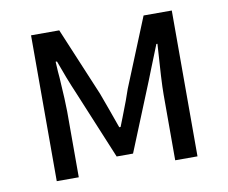

<svg xmlns="http://www.w3.org/2000/svg" viewBox="-65 -623 837 704"><g transform="rotate(-10 353.5 -271.5)"><path d="M197 -543 304 -288Q326 -228 327 -225L352 -155H357L370 -188Q396 -254 407 -288L511 -543H616V0H533V-245Q533 -292 543 -432H539Q529 -406 503 -342L488 -304L385 -51H324L219 -304Q192 -367 169 -432H164Q166 -389 168 -372Q174 -280 174 -245V0H92V-543Z"/></g></svg>

Font: Noto Sans SC
Style: Regular
Weight: 400
Designer: Ryoko NISHIZUKA ____ (kana & ideographs); Paul D. Hunt (Latin, Greek & Cyrillic); Wenlong ZHANG ___ (bopomofo); Sandoll 
Foundry: Adobe Systems Incorporated
Version: Version 1.004